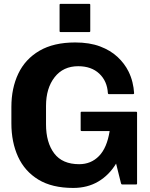

<svg xmlns="http://www.w3.org/2000/svg" viewBox="-20 -932 758 970"><path d="M387.5 -275V-362.5Q387.5 -367.5 392.5 -367.5H667.5Q672.5 -367.5 672.5 -362.5V-5Q672.5 0 667.5 0H597.5Q593 0 591.5 -5L566.5 -105.5Q531.5 -47.5 476.8 -15Q422 17.5 350 17.5Q243 17.5 174 -24.5Q105 -66.5 71.2 -140.2Q37.5 -214 37.5 -309V-391.5Q37.5 -486.5 72.5 -560Q107.5 -633.5 179.2 -675.5Q251 -717.5 360 -717.5Q432.5 -717.5 485.5 -697.5Q538.5 -677.5 574 -644.2Q609.5 -611 629.5 -570.5Q642.5 -544 649.2 -516.2Q656 -488.5 657.5 -461.5Q657.5 -456.5 652.5 -456.5H530Q525.5 -456.5 525 -461.5Q521.5 -522.5 481.5 -560Q441.5 -597.5 375 -597.5Q299.5 -597.5 256 -542Q212.5 -486.5 212.5 -396.5V-304Q212.5 -212 253.8 -157.2Q295 -102.5 380 -102.5Q440 -102.5 480.2 -143.8Q520.5 -185 534 -270H392.5Q387.5 -270 387.5 -275ZM431 -770H286Q281 -770 281 -775V-907.5Q281 -912.5 286 -912.5H431Q436 -912.5 436 -907.5V-775Q436 -770 431 -770Z"/></svg>

Font: MFEK Sans
Style: Bold
Weight: 700
Designer: Owen Earl
Foundry: indestructible type*
Version: Version 0.001; ttfautohint (v1.8.4.7-5d5b)